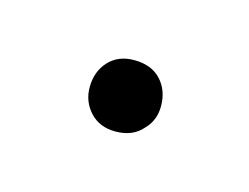

<svg xmlns="http://www.w3.org/2000/svg" viewBox="-29 -71 152 117"><g transform="rotate(15 47.5 -12.5)"><path d="M64 3Q58 10 47 10Q37 10 31 3.5Q25 -3 25 -12Q25 -22 31 -28.5Q37 -35 47 -35Q58 -35 64 -28.5Q70 -22 70 -12Q70 -3 64 3Z"/></g></svg>

Font: Wire One
Style: Regular
Weight: 400
Designer: Alexei Vanyashin, Gayaneh Bagdasaryan
Foundry: Cyreal
Version: Version 1.102; ttfautohint (v1.8.3)